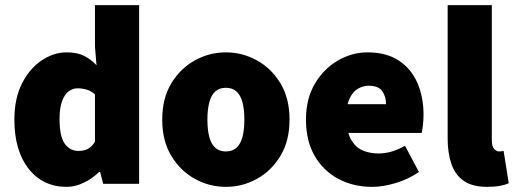

<svg xmlns="http://www.w3.org/2000/svg" viewBox="-20 -716 2004 748"><path d="M240 12Q147 12 91.5 -58.5Q36 -129 36 -250Q36 -332 65.5 -390.5Q95 -449 142 -480.5Q189 -512 240 -512Q281 -512 307.5 -498.5Q334 -485 356 -462L350 -534V-696H522V0H382L370 -46H366Q341 -21 307 -4.5Q273 12 240 12ZM286 -128Q306 -128 321.5 -135.5Q337 -143 350 -164V-348Q335 -362 317 -367Q299 -372 282 -372Q264 -372 248 -360.5Q232 -349 222 -322.5Q212 -296 212 -252Q212 -185 232 -156.5Q252 -128 286 -128Z M860 12Q796 12 739.5 -19Q683 -50 647.5 -108.5Q612 -167 612 -250Q612 -333 647.5 -391.5Q683 -450 739.5 -481Q796 -512 860 -512Q924 -512 980.5 -481Q1037 -450 1072.5 -391.5Q1108 -333 1108 -250Q1108 -167 1072.5 -108.5Q1037 -50 980.5 -19Q924 12 860 12ZM860 -126Q886 -126 902 -141Q918 -156 925 -184Q932 -212 932 -250Q932 -288 925 -316Q918 -344 902 -359Q886 -374 860 -374Q834 -374 818 -359Q802 -344 795 -316Q788 -288 788 -250Q788 -212 795 -184Q802 -156 818 -141Q834 -126 860 -126Z M1430 12Q1357 12 1298.5 -19Q1240 -50 1206 -108.5Q1172 -167 1172 -250Q1172 -331 1206.5 -389.5Q1241 -448 1296 -480Q1351 -512 1412 -512Q1486 -512 1534.5 -479.5Q1583 -447 1606.5 -392Q1630 -337 1630 -270Q1630 -248 1627.5 -227.5Q1625 -207 1623 -198H1308L1306 -310H1484Q1484 -339 1469.5 -360.5Q1455 -382 1416 -382Q1395 -382 1374.5 -370.5Q1354 -359 1341 -330Q1328 -301 1330 -250Q1332 -195 1351 -166.5Q1370 -138 1397.5 -128Q1425 -118 1454 -118Q1480 -118 1505.5 -125.5Q1531 -133 1558 -148L1612 -46Q1572 -18 1522 -3Q1472 12 1430 12Z M1878 12Q1820 12 1786.5 -11.5Q1753 -35 1738.5 -77.5Q1724 -120 1724 -176V-696H1896V-170Q1896 -145 1905.5 -135.5Q1915 -126 1924 -126Q1929 -126 1932.5 -126.5Q1936 -127 1942 -128L1962 -2Q1949 4 1928 8Q1907 12 1878 12Z"/></svg>

Font: Source Sans 3 ExtraLight Black
Style: Regular
Weight: 900
Version: Version 3.052;hotconv 1.1.0;makeotfexe 2.6.0